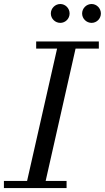

<svg xmlns="http://www.w3.org/2000/svg" viewBox="-60 -962 536 982"><path d="M360 -893C360 -866.5 382 -845 408.5 -845C434.5 -845 456 -866.5 456 -893C456 -919.5 434.5 -941.5 408.5 -941.5C382 -941.5 360 -919.5 360 -893ZM200 -893C200 -866.5 222 -845 248.5 -845C274.5 -845 296 -866.5 296 -893C296 -919.5 274.5 -941.5 248.5 -941.5C222 -941.5 200 -919.5 200 -893ZM-40 -36.5V0H280.5V-36.5H173.5L326.5 -713.5H445.5V-750H125V-713.5H232L78.5 -36.5Z"/></svg>

Font: Bodoni* 06pt
Style: Italic
Weight: 400
Italic angle: -13°
Version: Version 2.3